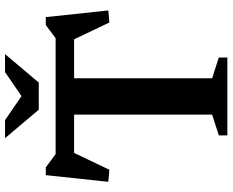

<svg xmlns="http://www.w3.org/2000/svg" viewBox="-100 -824 924 763"><g transform="rotate(-90 361.5 -442.0)"><path d="M288 -651H432.5V-60.5L515 -34V0H205.5V-34L288 -60.5ZM620.5 -609H94L147 -632.5L69 -469L21 -473L47.5 -721.5H78.5L148.5 -669.5L89.5 -682.5H625.5L574.5 -669.5L644 -721.5H675.5L702 -473L654 -469L576 -632.5ZM374 -809.5H349L457 -883.5H528.5L415.5 -749.5H307.5L194.5 -883.5H266Z"/></g></svg>

Font: Newsreader SemiBold
Style: Regular
Weight: 600
Designer: Hugues Gentile
Foundry: Production Type
Version: Version 1.003